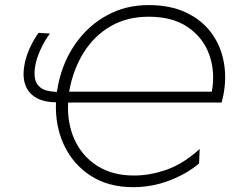

<svg xmlns="http://www.w3.org/2000/svg" viewBox="-20 -746 956 775"><path d="M517.5 9.5Q417.5 9.5 346.2 -36.5Q275 -82.5 238.5 -160.2Q202 -238 206 -333Q131 -334 97.8 -375.2Q64.5 -416.5 80 -491Q86.5 -521.5 100.5 -552.5Q114.5 -583.5 135.5 -613.5L181.5 -610.5Q160 -581.5 144.8 -548.5Q129.5 -515.5 123.5 -487Q117.5 -458 120.5 -433Q123.5 -408 143.8 -392.2Q164 -376.5 209.5 -375Q212 -391 215.5 -407.5Q235 -499.5 285.8 -571.2Q336.5 -643 411.8 -684.2Q487 -725.5 580 -725.5Q667.5 -725.5 731 -695.5Q794.5 -665.5 832.8 -613.8Q871 -562 883.2 -496.2Q895.5 -430.5 881 -358.5L874.5 -332H255Q250.5 -249.5 280.8 -182.8Q311 -116 372.2 -76.8Q433.5 -37.5 521 -37.5Q585.5 -37.5 652.5 -61Q719.5 -84.5 786 -144.5L783.5 -86.5Q737 -46 666 -18.2Q595 9.5 517.5 9.5ZM580 -678.5Q493 -678.5 426.8 -640.2Q360.5 -602 317.8 -533.8Q275 -465.5 259 -376H835Q849.5 -456 824.8 -525Q800 -594 738.5 -636.2Q677 -678.5 580 -678.5Z"/></svg>

Font: Commissioner ExtraLight
Style: Italic
Weight: 200
Italic angle: -12°
Designer: Kostas Bartsokas
Foundry: Kostas Bartsokas
Version: Version 1.000; ttfautohint (v1.8.3)